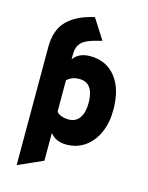

<svg xmlns="http://www.w3.org/2000/svg" viewBox="-138 -834 863 1121"><g transform="rotate(15 293.5 -273.5)"><path d="M75 203V-511Q75 -617 132.8 -672.8Q190.5 -728.5 293 -750L371 -628Q317.5 -615.5 285.5 -601.8Q253.5 -588 239.2 -565.5Q225 -543 225 -504V-477Q258.5 -523 325 -523Q424 -523 480.5 -451.8Q537 -380.5 537 -255Q537 -175.5 510 -115.5Q483 -55.5 434.8 -21.8Q386.5 12 323 12Q258.5 12 225 -32V136ZM299 -133Q341 -133 364 -165.2Q387 -197.5 387 -255Q387 -378 299 -378Q253 -378 225 -350V-163Q229.5 -150.5 250.8 -141.8Q272 -133 299 -133Z"/></g></svg>

Font: Overpass Black
Style: Regular
Weight: 900
Designer: Delve Withrington, Dave Bailey, Thomas Jockin
Foundry: Delve Fonts LLC
Version: Version 4.000; ttfautohint (v1.8.3)